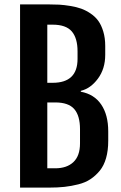

<svg xmlns="http://www.w3.org/2000/svg" viewBox="-20 -854 551 874"><path d="M71.3 0V-834H199.2Q227.5 -834 249.8 -832.8Q272 -831.5 300 -826.9Q328.1 -822.3 349.4 -814.7Q370.6 -807.1 392.1 -792.7Q413.6 -778.3 427.5 -759Q441.4 -739.7 450.2 -710.4Q459 -681.2 459 -645V-604.5Q459 -541 425.8 -496.1Q392.6 -451.2 347.7 -440.4V-436.5Q408.7 -425.3 440.7 -378.2Q472.7 -331.1 472.7 -255.9V-213.4Q472.7 -168.9 462.9 -134.5Q453.1 -100.1 434.3 -77.1Q415.5 -54.2 392.1 -38.6Q368.7 -22.9 336.7 -14.9Q304.7 -6.8 273.7 -3.4Q242.7 0 204.1 0ZM195.3 -477.1H219.7Q333 -477.1 333 -585.9V-620.1Q333 -680.7 306.6 -711.2Q280.3 -741.7 219.7 -741.7H195.3ZM195.3 -87.9H231.4Q284.2 -87.9 314.2 -116.2Q344.2 -144.5 344.2 -201.2V-266.1Q344.2 -327.1 318.1 -357.4Q292 -387.7 231.4 -387.7H195.3Z"/></svg>

Font: FjallaOne
Style: Regular
Weight: 400
Designer: Irina Smirnova
Foundry: Irina Smirnova
Version: Version 1.001